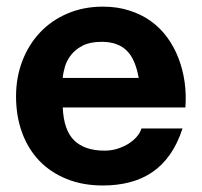

<svg xmlns="http://www.w3.org/2000/svg" viewBox="-20 -551 614 584"><path d="M170.9 -224.1Q173.8 -154.8 205.8 -123.8Q237.8 -92.8 297.9 -92.8Q319.3 -92.8 338.1 -98.9Q356.9 -105 371.8 -114.5Q386.7 -124 396.7 -136Q406.7 -147.9 410.2 -160.2H535.2Q520 -113.8 496.8 -80.8Q473.6 -47.9 442.9 -27.1Q412.1 -6.3 374.5 3.4Q336.9 13.2 293 13.2Q231.9 13.2 182.9 -6.6Q133.8 -26.4 99.6 -62Q65.4 -97.7 47.1 -147.7Q28.8 -197.8 28.8 -257.8Q28.8 -315.9 48.1 -366Q67.4 -416 102.1 -452.6Q136.7 -489.3 185.5 -510Q234.4 -530.8 293 -530.8Q336.9 -530.8 373.5 -519Q410.2 -507.3 439 -486.6Q467.8 -465.8 488.8 -437Q509.8 -408.2 522.9 -374Q536.1 -339.8 541.5 -301.8Q546.9 -263.7 543.9 -224.1ZM401.9 -314Q397 -341.3 388.4 -361.8Q379.9 -382.3 366.5 -396Q353 -409.7 334 -416.7Q314.9 -423.8 289.1 -423.8Q254.4 -423.8 231.9 -412.4Q209.5 -400.9 196.3 -384Q183.1 -367.2 177.5 -348.1Q171.9 -329.1 170.9 -314Z"/></svg>

Font: XB Khoramshahr
Style: Bold
Weight: 700
Designer: Behnam
Foundry: Irmug
Version: Version 8.005 2009